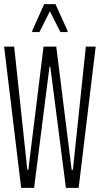

<svg xmlns="http://www.w3.org/2000/svg" viewBox="-20 -915 486 935"><path d="M83 0 0 -688H49L113 -88H118L192 -688H254L329 -88H335L398 -688H446L363 0H301L225 -590H221L146 0ZM137 -759V-765L195 -895H250L309 -765V-759H274L223 -860L172 -759Z"/></svg>

Font: Saira UltraCondensed Light
Style: Regular
Weight: 300
Width: 1
Designer: Hector Gatti with collaboration of the Omnibus-Type team
Foundry: Omnibus-Type
Version: Version 1.101